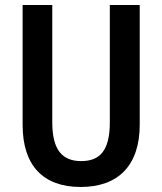

<svg xmlns="http://www.w3.org/2000/svg" viewBox="-20 -734 645 764"><path d="M536 -714H417V-247C417 -134 377 -93 303 -93C229 -93 188 -136 188 -247V-714H70V-237C70 -75 152 10 301 10C449 10 536 -74 536 -238Z"/></svg>

Font: Noto Sans Armenian Condensed SemiBold
Style: Regular
Weight: 600
Width: 3
Designer: Monotype Design Team
Foundry: Monotype Imaging Inc.
Version: Version 2.008